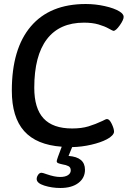

<svg xmlns="http://www.w3.org/2000/svg" viewBox="-20 -727 659 958"><path d="M151 -289Q151 -186 197.5 -136Q244 -86 340 -86Q387 -86 421.5 -96.5Q456 -107 492 -124Q508 -133 514 -133Q526 -133 537.5 -109Q549 -85 549 -70Q549 -61 539 -50.5Q529 -40 513 -32Q483 -16 435.5 -5Q388 6 340 7L322 51Q404 57 404 120Q404 161 371 186Q338 211 281 211Q239 211 201 199Q163 187 163 166Q163 156 170 145.5Q177 135 187 135Q193 135 212 142Q252 156 280 156Q305 156 319 147Q333 138 333 123Q333 108 321.5 102Q310 96 291 93Q277 90 270 87Q263 84 263 77Q263 70 288 5Q162 -4 100.5 -73Q39 -142 39 -275Q39 -484 134 -595.5Q229 -707 408 -707Q456 -707 503 -696.5Q550 -686 576 -670Q597 -657 597 -643Q597 -628 577.5 -600.5Q558 -573 546 -573Q543 -573 522.5 -584.5Q502 -596 471.5 -605Q441 -614 399 -614Q277 -614 214 -531.5Q151 -449 151 -289Z"/></svg>

Font: Asap-MediumItalic
Style: Italic
Weight: 500
Italic angle: -6°
Designer: Pablo Cosgaya
Foundry: Omnibus-Type
Version: Version 2.000; ttfautohint (v1.8)